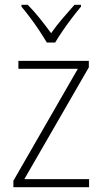

<svg xmlns="http://www.w3.org/2000/svg" viewBox="-20 -784 429 804"><path d="M353 0H36V-27L306 -496H57V-529H352V-502L82 -34H353ZM176 -606Q163 -628 144.5 -656Q126 -684 106 -710.5Q86 -737 70 -756V-764H96Q121 -739 147 -706.5Q173 -674 194 -645Q215 -675 240.5 -705Q266 -735 292 -764H319V-756Q302 -736 281.5 -709Q261 -682 242.5 -655Q224 -628 211 -606Z"/></svg>

Font: Noto Sans Khmer SemiCondensed ExtraLight
Style: Regular
Weight: 200
Width: 4
Designer: Danh Hong and the Monotype Design Team
Foundry: Monotype Imaging Inc.
Version: Version 2.004; ttfautohint (v1.8.4.7-5d5b)